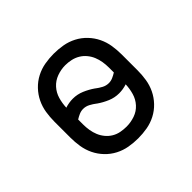

<svg xmlns="http://www.w3.org/2000/svg" viewBox="-130 -690 860 860"><g transform="rotate(-45 300.0 -260.0)"><path d="M300 8Q271 8 242.5 3Q214 -2 188 -15.5Q162 -29 141.5 -50.5Q121 -72 108.5 -98Q96 -124 91.5 -152.5Q87 -181 87 -210V-310Q87 -339 91.5 -367.5Q96 -396 108.5 -422Q121 -448 141.5 -469.5Q162 -491 188 -504.5Q214 -518 242.5 -523Q271 -528 300 -528Q329 -528 357.5 -523Q386 -518 412 -504.5Q438 -491 458.5 -469.5Q479 -448 491.5 -422Q504 -396 508.5 -367.5Q513 -339 513 -310V-210Q513 -181 508.5 -152.5Q504 -124 491.5 -98Q479 -72 458.5 -50.5Q438 -29 412 -15.5Q386 -2 357.5 3Q329 8 300 8ZM382 -260Q395 -260 407.5 -265.5Q420 -271 431 -278V-310Q431 -328 428 -346.5Q425 -365 418 -382Q411 -399 399 -413.5Q387 -428 371 -437.5Q355 -447 336.5 -451Q318 -455 300 -455Q273 -455 247 -445.5Q221 -436 203 -416Q185 -396 177.5 -370Q170 -344 169 -317Q181 -321 193.5 -323Q206 -325 218 -325Q246 -325 272 -314Q298 -303 321 -287L322 -286Q335 -276 350 -268Q365 -260 382 -260ZM300 -66Q327 -66 353 -75Q379 -84 397 -104Q415 -124 422.5 -150Q430 -176 431 -203Q419 -199 406.5 -197Q394 -195 382 -195Q354 -195 328 -206Q302 -217 279 -233L278 -234Q265 -244 250 -252Q235 -260 218 -260Q205 -260 192.5 -254.5Q180 -249 169 -242V-210Q169 -192 172 -173.5Q175 -155 182 -138Q189 -121 201 -106.5Q213 -92 229 -82.5Q245 -73 263.5 -69.5Q282 -66 300 -66Z"/></g></svg>

Font: Iosevka Plex Etoile
Style: Regular
Weight: 400
Designer: Belleve Invis
Foundry: Belleve Invis
Version: Version 25.1.1; ttfautohint (v1.8.4)